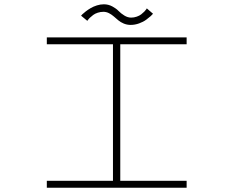

<svg xmlns="http://www.w3.org/2000/svg" viewBox="-20 -874 1090 894"><path d="M588.5 -758Q571.5 -758 556.5 -764.2Q541.5 -770.5 530.8 -779.5Q520 -788.5 509.8 -797.5Q499.5 -806.5 487.2 -812.8Q475 -819 461.5 -819Q448 -819 435 -814.8Q422 -810.5 413.8 -804.2Q405.5 -798 399 -791.8Q392.5 -785.5 389.5 -781L386.5 -777L357.5 -801Q358.5 -802.5 363.8 -807.8Q369 -813 379.5 -821Q390 -829 402.2 -836.2Q414.5 -843.5 431 -848.8Q447.5 -854 463.5 -854Q484.5 -854 502.8 -844.2Q521 -834.5 532 -823Q543 -811.5 558.8 -801.8Q574.5 -792 590.5 -792Q604 -792 616.8 -796.5Q629.5 -801 637.5 -807.2Q645.5 -813.5 651.8 -819.8Q658 -826 661 -830.5L663.5 -835L692.5 -810Q689.5 -806 682 -799.2Q674.5 -792.5 660.8 -782.2Q647 -772 627.5 -765Q608 -758 588.5 -758ZM849 -668H540V-32H849V0H198V-32H506V-668H198V-700H849Z"/></svg>

Font: League Mono Extended Thin
Style: Regular
Weight: 100
Width: 9
Designer: Tyler Finck
Foundry: The League of Moveable Type / Tyler Finck
Version: Version 2.210